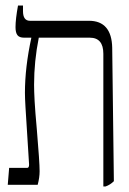

<svg xmlns="http://www.w3.org/2000/svg" viewBox="-20 -667 466 693"><path d="M391 -13Q378 0 361 6H353V-473Q353 -531 304 -531H120Q103 -446 103 -361Q103 -339 105 -301Q107 -265 113 -199Q123 -81 123 -49Q123 -26 116 0H8L13 -61H78Q85 -61 85 -73L72 -280Q70 -314 70 -332Q70 -424 93 -530V-531H67Q50 -531 43 -540Q36 -549 36 -569Q36 -598 45 -647H63V-627Q63 -592 88 -592H301Q342 -592 363 -567.5Q384 -543 385 -495Z"/></svg>

Font: Noto Serif Hebrew CondLight
Style: Regular
Weight: 300
Width: 3
Designer: Monotype Design Team
Foundry: Monotype Imaging Inc.
Version: Version 1.000